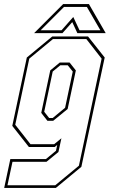

<svg xmlns="http://www.w3.org/2000/svg" viewBox="-48 -718 573 938"><path d="M-27.5 200 2.5 59H176.5L225.5 18.5L231.5 -10L219.5 0H93L12 -103L83 -437L207.5 -540H382L463.5 -437L349.5 97L225 200ZM-11.5 187H222L337.5 91.5L448.5 -431.5L374 -527H210.5L95 -431.5L26.5 -108.5L101 -13.5H216.5L252 -42.5L237.5 24.5L179 72.5H13ZM183.5 -128 153.5 -166.5 197.5 -374 244 -412.5H292L322.5 -374L282.5 -185.5L212 -128ZM192 -141.5H209.5L270 -191.5L307.5 -368.5L283 -399H246.5L209.5 -368.5L168 -172ZM260.5 -698H386.5L468.5 -556H330L305 -610L257 -556H118.5ZM264.5 -684 150.5 -570H252.5L310 -635L340.5 -570H442.5L376.5 -684Z"/></svg>

Font: Tourney Condensed Thin
Style: Italic
Weight: 100
Width: 3
Italic angle: -12°
Designer: Tyler Finck
Foundry: Etcetera Type Co
Version: Version 1.010; ttfautohint (v1.8.3)